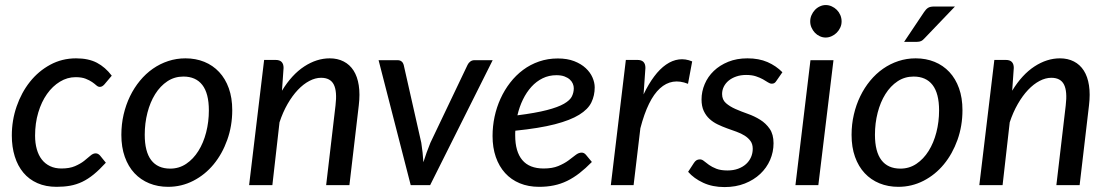

<svg xmlns="http://www.w3.org/2000/svg" viewBox="-20 -752 4502 780"><path d="M410 -91Q384 -62.5 360.8 -43.5Q337.5 -24.5 313.8 -13.2Q290 -2 264.8 2.5Q239.5 7 210 7Q166 7 132 -8Q98 -23 75 -50.5Q52 -78 40 -116.5Q28 -155 28 -201.5Q28 -263 47.5 -319.5Q67 -376 101.5 -419.5Q136 -463 184 -489Q232 -515 289 -515Q339.5 -515 373.8 -497Q408 -479 434 -444.5L404 -409Q400.5 -405 395.8 -402Q391 -399 385.5 -399Q378.5 -399 371.5 -405.2Q364.5 -411.5 354 -418.8Q343.5 -426 327.8 -432.2Q312 -438.5 287 -438.5Q253.5 -438.5 223.5 -420.2Q193.5 -402 171 -370.2Q148.5 -338.5 135.5 -295Q122.5 -251.5 122.5 -201Q122.5 -170.5 129.5 -145.8Q136.5 -121 150 -103.8Q163.5 -86.5 183.5 -77Q203.5 -67.5 229.5 -67.5Q262.5 -67.5 284.5 -77Q306.5 -86.5 321.5 -98.2Q336.5 -110 347.2 -119.5Q358 -129 368.5 -129Q378.5 -129 386.5 -120L410 -91Z M671.5 -67Q707.5 -67 736.5 -86.5Q765.5 -106 786 -138.8Q806.5 -171.5 817.5 -214.2Q828.5 -257 828.5 -303.5Q828.5 -372.5 802 -406.8Q775.5 -441 725 -441Q689 -441 660 -421.8Q631 -402.5 610.5 -369.8Q590 -337 579 -294.2Q568 -251.5 568 -204.5Q568 -136 594.2 -101.5Q620.5 -67 671.5 -67ZM663 7Q621.5 7 586.5 -7.2Q551.5 -21.5 526.2 -48.5Q501 -75.5 487 -114.8Q473 -154 473 -204Q473 -247 482.2 -286.8Q491.5 -326.5 508.2 -361Q525 -395.5 548.5 -424Q572 -452.5 601 -472.8Q630 -493 663.5 -504Q697 -515 733.5 -515Q775 -515 810 -500.8Q845 -486.5 870.2 -459.5Q895.5 -432.5 909.5 -393.5Q923.5 -354.5 923.5 -304.5Q923.5 -240.5 903.2 -183.8Q883 -127 848 -84.5Q813 -42 765.2 -17.5Q717.5 7 663 7Z M992 0 1053 -508.5H1100Q1132 -508.5 1132 -476L1125.5 -383.5Q1165.5 -449 1216 -482Q1266.5 -515 1319.5 -515Q1351.5 -515 1376.2 -502.2Q1401 -489.5 1416.5 -465.2Q1432 -441 1437.5 -405.2Q1443 -369.5 1437.5 -323.5L1399.5 0H1305L1343 -323.5Q1350 -381 1336 -408.5Q1322 -436 1284.5 -436Q1261 -436 1236.8 -423.2Q1212.5 -410.5 1190 -386.8Q1167.5 -363 1148.2 -329.5Q1129 -296 1115.5 -255L1086.5 0Z M1518 -507.5H1595Q1605.5 -507.5 1611.8 -502Q1618 -496.5 1620 -488.5L1691.5 -172Q1694.5 -151.5 1696.8 -132Q1699 -112.5 1700 -93Q1706 -112.5 1713 -131.8Q1720 -151 1728.5 -172L1879.5 -488.5Q1883.5 -497 1890.8 -502.2Q1898 -507.5 1907.5 -507.5H1981.5L1727.5 0H1648.5Z M2396 -397Q2396 -364 2382.5 -336Q2369 -308 2333 -285.8Q2297 -263.5 2234.2 -247.2Q2171.5 -231 2073.5 -221Q2073 -216 2073 -211.2Q2073 -206.5 2073 -202Q2073 -136 2101.8 -101.8Q2130.5 -67.5 2188.5 -67.5Q2224 -67.5 2248 -77.5Q2272 -87.5 2288.8 -99.8Q2305.5 -112 2318 -122Q2330.5 -132 2343 -132Q2353 -132 2360.5 -123L2384.5 -94Q2358.5 -67.5 2334 -48.5Q2309.5 -29.5 2283.8 -17Q2258 -4.5 2230.2 1.2Q2202.5 7 2170 7Q2126.5 7 2091.5 -7.5Q2056.5 -22 2032 -49Q2007.5 -76 1994.2 -114.2Q1981 -152.5 1981 -199.5Q1981 -239 1989.2 -277.8Q1997.5 -316.5 2013.5 -351.5Q2029.5 -386.5 2052.5 -416.2Q2075.5 -446 2105 -468Q2134.5 -490 2170 -502.2Q2205.5 -514.5 2246 -514.5Q2284.5 -514.5 2312.8 -503.5Q2341 -492.5 2359.5 -475.2Q2378 -458 2387 -437.2Q2396 -416.5 2396 -397ZM2240.5 -446.5Q2210 -446.5 2184.5 -434Q2159 -421.5 2139 -399.5Q2119 -377.5 2104.5 -347.8Q2090 -318 2082 -283.5Q2156.5 -293 2201.8 -304.8Q2247 -316.5 2271.2 -330.5Q2295.5 -344.5 2303.2 -360.2Q2311 -376 2311 -393.5Q2311 -402.5 2307.2 -411.8Q2303.5 -421 2295 -428.8Q2286.5 -436.5 2273.2 -441.5Q2260 -446.5 2240.5 -446.5Z M2461.5 0 2522.5 -508.5H2570Q2602 -508.5 2602 -476L2594.5 -368.5Q2614.5 -410.5 2637.5 -441.2Q2660.5 -472 2685.8 -489.5Q2711 -507 2737.8 -510.5Q2764.5 -514 2792 -502.5L2775 -411.5Q2710 -437.5 2661 -393Q2612 -348.5 2581.5 -231L2554 0Z M3134.5 -424Q3130.5 -417.5 3126.2 -414.8Q3122 -412 3115.5 -412Q3108 -412 3099.8 -417.5Q3091.5 -423 3079.5 -429.8Q3067.5 -436.5 3051 -442Q3034.5 -447.5 3011 -447.5Q2989 -447.5 2971 -441.2Q2953 -435 2940.2 -424.5Q2927.5 -414 2920.5 -400Q2913.5 -386 2913.5 -370Q2913.5 -347 2929 -333.2Q2944.5 -319.5 2967.8 -309.2Q2991 -299 3018 -289.5Q3045 -280 3068.2 -265.5Q3091.5 -251 3107 -228.5Q3122.5 -206 3122.5 -170Q3122.5 -134.5 3108.5 -102.2Q3094.5 -70 3068.5 -45.5Q3042.5 -21 3005.8 -6.5Q2969 8 2923.5 8Q2874.5 8 2836.8 -9.5Q2799 -27 2775.5 -54L2799 -90Q2803.5 -97 2809.2 -100.8Q2815 -104.5 2823.5 -104.5Q2832 -104.5 2840.2 -97.5Q2848.5 -90.5 2860.5 -82Q2872.5 -73.5 2890.2 -66.5Q2908 -59.5 2935.5 -59.5Q2959.5 -59.5 2978.5 -66.5Q2997.5 -73.5 3010.8 -85.5Q3024 -97.5 3031 -113.5Q3038 -129.5 3038 -147.5Q3038 -166.5 3029 -179Q3020 -191.5 3005.5 -200.8Q2991 -210 2972.2 -216.8Q2953.5 -223.5 2934 -230.5Q2914.5 -237.5 2895.8 -246.5Q2877 -255.5 2862.5 -268.8Q2848 -282 2839 -301.2Q2830 -320.5 2830 -348Q2830 -380 2842.8 -410.2Q2855.5 -440.5 2879.8 -463.8Q2904 -487 2938.5 -501Q2973 -515 3016.5 -515Q3063 -515 3098 -499.8Q3133 -484.5 3158.5 -458.5Z M3366 -507.5 3304.5 0H3211.5L3272.5 -507.5ZM3399 -665Q3399 -651.5 3393.5 -639.8Q3388 -628 3379 -619Q3370 -610 3358.2 -604.8Q3346.5 -599.5 3334 -599.5Q3322 -599.5 3310.5 -604.8Q3299 -610 3290.5 -619Q3282 -628 3276.8 -639.8Q3271.5 -651.5 3271.5 -665Q3271.5 -678.5 3276.8 -690.5Q3282 -702.5 3290.8 -711.8Q3299.5 -721 3311 -726.2Q3322.5 -731.5 3334.5 -731.5Q3347 -731.5 3358.8 -726.2Q3370.5 -721 3379.5 -712Q3388.5 -703 3393.8 -690.8Q3399 -678.5 3399 -665Z M3439.5 0ZM3638 -67Q3674 -67 3703 -86.5Q3732 -106 3752.5 -138.8Q3773 -171.5 3784 -214.2Q3795 -257 3795 -303.5Q3795 -372.5 3768.5 -406.8Q3742 -441 3691.5 -441Q3655.5 -441 3626.5 -421.8Q3597.5 -402.5 3577 -369.8Q3556.5 -337 3545.5 -294.2Q3534.5 -251.5 3534.5 -204.5Q3534.5 -136 3560.8 -101.5Q3587 -67 3638 -67ZM3629.5 7Q3588 7 3553 -7.2Q3518 -21.5 3492.8 -48.5Q3467.5 -75.5 3453.5 -114.8Q3439.5 -154 3439.5 -204Q3439.5 -247 3448.8 -286.8Q3458 -326.5 3474.8 -361Q3491.5 -395.5 3515 -424Q3538.5 -452.5 3567.5 -472.8Q3596.5 -493 3630 -504Q3663.5 -515 3700 -515Q3741.5 -515 3776.5 -500.8Q3811.5 -486.5 3836.8 -459.5Q3862 -432.5 3876 -393.5Q3890 -354.5 3890 -304.5Q3890 -240.5 3869.8 -183.8Q3849.5 -127 3814.5 -84.5Q3779.5 -42 3731.8 -17.5Q3684 7 3629.5 7ZM3859.5 -725.5 3736 -596.5Q3729 -588.5 3722 -585.2Q3715 -582 3705 -582H3653L3734 -703Q3741.5 -714.5 3750 -720Q3758.5 -725.5 3774.5 -725.5Z M3958.5 0 4019.5 -508.5H4066.5Q4098.5 -508.5 4098.5 -476L4092 -383.5Q4132 -449 4182.5 -482Q4233 -515 4286 -515Q4318 -515 4342.8 -502.2Q4367.5 -489.5 4383 -465.2Q4398.5 -441 4404 -405.2Q4409.5 -369.5 4404 -323.5L4366 0H4271.5L4309.5 -323.5Q4316.5 -381 4302.5 -408.5Q4288.5 -436 4251 -436Q4227.5 -436 4203.2 -423.2Q4179 -410.5 4156.5 -386.8Q4134 -363 4114.8 -329.5Q4095.5 -296 4082 -255L4053 0Z"/></svg>

Font: Lato Medium
Style: Italic
Weight: 500
Italic angle: -7°
Designer: Lukasz Dziedzic
Foundry: tyPoland Lukasz Dziedzic
Version: Version 2.006; 2014-01-15